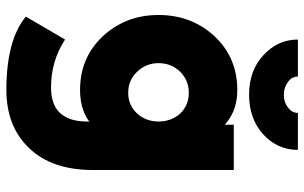

<svg xmlns="http://www.w3.org/2000/svg" viewBox="-196 -544 954 602"><g transform="rotate(90 281.0 -243.0)"><path d="M104 -700Q104 -636 154 -591Q202 -547 277 -547Q352 -547 401 -591Q450 -636 450 -700H334Q334 -681 317 -669Q301 -656 277 -656Q254 -656 237 -669Q220 -681 220 -700ZM271 -358Q310 -358 336 -331Q361 -303 361 -263Q361 -224 336 -196Q310 -168 271 -168Q231 -168 205 -196Q178 -224 178 -263Q178 -303 205 -331Q232 -358 271 -358ZM262 -510Q161 -510 94 -439Q27 -367 27 -263Q27 -160 94 -88Q161 -17 262 -17Q318 -17 356 -42Q358 -44 359 -44.5Q360 -45 361 -47V-38Q361 17 334 46Q308 74 254 74Q171 74 104 30L32 153Q106 214 262 214Q377 214 445 142Q513 71 513 -57V-499H371V-471Q369 -473 366 -475Q363 -477 361 -479Q321 -510 262 -510Z"/></g></svg>

Font: Unageo
Style: ExtraBold
Weight: 800
Designer: Richard Sepsi
Foundry: Richard Sepsi
Version: Version 2.000